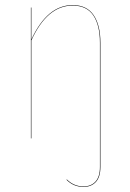

<svg xmlns="http://www.w3.org/2000/svg" viewBox="-20 -547 515 759"><path d="M267.1 -526.9Q323.2 -526.9 350.1 -487.3Q377 -447.8 377 -377.9V112.8Q377 152.8 358.9 172.4Q340.8 191.9 310.1 191.9Q271 191.9 243.2 164.1L244.1 162.1Q272 189.9 310.1 189.9Q339.8 189.9 357.4 170.9Q375 151.9 375 112.8V-377.9Q375 -447.3 348.9 -486.1Q322.8 -524.9 267.1 -524.9Q166.5 -524.9 104 -387.2V0H102.1V-517.1H104V-391.1Q167 -526.9 267.1 -526.9Z"/></svg>

Font: Fira Sans Compressed Two
Style: Regular
Weight: 100
Width: 1
Designer: Carrois Corporate & Edenspiekermann AG
Foundry: Carrois Corporate GbR & Edenspiekermann AG
Version: Version 4.203;PS 004.203;hotconv 1.0.88;makeotf.lib2.5.64775